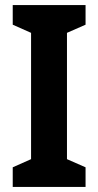

<svg xmlns="http://www.w3.org/2000/svg" viewBox="-20 -734 385 754"><path d="M316 0H30V-77L102 -109V-605L30 -637V-714H316V-637L243 -605V-109L316 -77Z"/></svg>

Font: Noto Sans Condensed
Style: Regular
Weight: 400
Width: 3
Version: Version 2.013